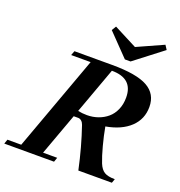

<svg xmlns="http://www.w3.org/2000/svg" viewBox="-176 -1018 1080 1149"><g transform="rotate(20 364.0 -443.5)"><path d="M483.9 -720.2 350.1 -858.4 367.2 -886.7 515.1 -810.5 682.1 -885.7 699.7 -858.4 520 -720.2ZM-22 0 -12.2 -28.3H75.7L296.9 -634.8H172.9L183.6 -663.1H424.3Q580.1 -663.1 649.7 -624Q719.2 -585 719.2 -502.4Q719.2 -424.8 664.6 -372.8Q609.9 -320.8 511.2 -303.2Q521 -248.5 537.1 -187.7Q553.2 -127 568.8 -87.9Q583 -53.2 605.5 -39.6Q627.9 -25.9 672.4 -25.9L663.1 0H449.7Q419.9 -139.2 377 -264.2Q372.1 -278.8 362.3 -287.4Q352.5 -295.9 341.3 -295.9H312.5L214.8 -28.3H304.7L294.9 0ZM569.3 -507.8Q569.3 -629.9 434.1 -629.9L326.7 -335Q353.5 -329.1 384.3 -329.1Q421.4 -329.1 454.6 -340.8Q487.8 -352.5 513.4 -374.3Q539.1 -396 554.2 -430.4Q569.3 -464.8 569.3 -507.8Z"/></g></svg>

Font: Elstob
Style: Bold Italic
Weight: 700
Italic angle: -20°
Designer: Peter S. Baker
Version: Version 1.015